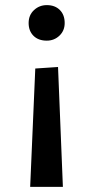

<svg xmlns="http://www.w3.org/2000/svg" viewBox="-20 -534 365 751"><path d="M163 -375Q130 -375 111 -394Q92 -413 92 -444Q92 -475 113 -494.5Q134 -514 163 -514Q195 -514 214 -495Q233 -476 233 -444Q233 -414 212.5 -394.5Q192 -375 163 -375ZM118 -266 207 -272 226 197H98Z"/></svg>

Font: Bitter Pro SemiBold
Style: Regular
Weight: 600
Designer: Sol Matas, and Bitter project Authors
Foundry: Sol Matas
Version: Version 1.010